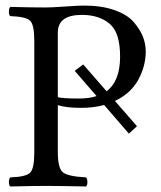

<svg xmlns="http://www.w3.org/2000/svg" viewBox="-20 -672 581 694"><path d="M189 -554.2V-320.8Q207 -315.9 265.1 -315.9Q302.2 -315.9 329.1 -324.7L250 -416L280.8 -439L365.2 -342.3Q414.1 -378.4 414.1 -467.8Q414.1 -554.7 376 -586.4Q337.9 -618.2 275.9 -618.2Q189 -618.2 189 -554.2ZM104 -522.9Q104 -583 88.6 -597.4Q73.2 -611.8 17.1 -613.8Q12.2 -617.7 12.2 -629.9Q12.2 -642.1 17.1 -647Q97.2 -645 146 -645Q166 -645 215.1 -648.4Q264.2 -651.9 283.2 -651.9Q348.1 -651.9 395 -635Q441.9 -618.2 464.8 -590.6Q487.8 -563 497.3 -537.6Q506.8 -512.2 506.8 -485.8Q506.8 -433.6 480 -384Q453.1 -334.5 395.5 -307.1L475.1 -215.8L445.8 -189L356.4 -292.5Q316.9 -281.7 270 -282.2Q220.2 -282.2 189 -292V-122.1Q189 -63 208 -48.6Q227.1 -34.2 291 -30.8Q295.9 -25.9 295.9 -13.9Q295.9 -2 291 2Q190.9 0 147 0Q106.9 0 17.1 2Q12.2 -2 12.2 -13.9Q12.2 -25.9 17.1 -30.8Q73.2 -32.7 88.6 -47.4Q104 -62 104 -122.1Z"/></svg>

Font: Linux Libertine O
Style: Regular
Weight: 400
Designer: Philipp H. Poll
Foundry: Philipp H. Poll
Version: Version 5.3.0